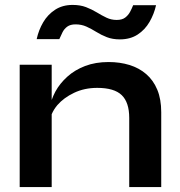

<svg xmlns="http://www.w3.org/2000/svg" viewBox="-20 -760 733 780"><path d="M60 -497H190V-354Q196 -371 205 -388Q223 -421 253.5 -448.5Q284 -476 326 -492Q368 -508 421 -508Q467 -508 506 -496Q545 -484 574 -459Q603 -434 619 -395.5Q635 -357 635 -304V0H505V-281Q505 -344 474.5 -373.5Q444 -403 375 -403Q323 -403 281 -383Q239 -363 213 -333Q198 -315 190 -296V0H60ZM467 -600Q437 -600 414 -609Q391 -618 371 -630.5Q351 -643 331 -652Q311 -661 287 -661Q266 -661 253.5 -652Q241 -643 234 -629Q227 -615 221 -601H129Q137 -638 155.5 -669.5Q174 -701 204 -720.5Q234 -740 275 -740Q306 -740 329.5 -731Q353 -722 373.5 -709.5Q394 -697 413 -688Q432 -679 454 -679Q476 -679 488.5 -688.5Q501 -698 508.5 -712Q516 -726 521 -739H614Q606 -703 587.5 -671Q569 -639 539 -619.5Q509 -600 467 -600Z"/></svg>

Font: Syne Modified
Style: Bold
Weight: 700
Designer: Lucas Descroix
Foundry: Bonjour Monde
Version: Version 2.200